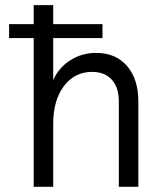

<svg xmlns="http://www.w3.org/2000/svg" viewBox="-20 -720 623 740"><path d="M15.1 -573.2V-627H109.9V-700.2H185.1V-627H375V-573.2H185.1V-411.1Q206.1 -459 250.5 -487.5Q294.9 -516.1 351.1 -516.1Q425.8 -516.1 469.5 -465.8Q513.2 -415.5 513.2 -329.1V0H438V-329.1Q438 -382.8 410.9 -412.8Q383.8 -442.9 335 -442.9Q267.6 -442.9 226.3 -388.2Q185.1 -333.5 185.1 -243.2V0H109.9V-573.2Z"/></svg>

Font: Uncut Sans
Style: Regular
Weight: 400
Designer: Kasper Nordkvist
Foundry: UNCUT.wtf
Version: Version 1.304;Glyphs 3.2 (3246)